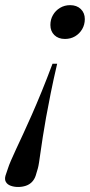

<svg xmlns="http://www.w3.org/2000/svg" viewBox="-93 -522 357 764"><path d="M-71 176.5 -61.5 148.5Q-57.5 135.5 -49.2 116.5Q-41 97.5 -28.8 71.2Q-16.5 45 -0.8 11Q15 -23 33.5 -65Q52 -107 72.8 -157.8Q93.5 -208.5 116 -268.5H134.5Q119.5 -204.5 108.8 -151Q98 -97.5 90.2 -54Q82.5 -10.5 77.2 23.5Q72 57.5 68.5 82.2Q65 107 62.5 123.5Q60 140 57.5 148.5L49 177Q44 192 34 202.2Q24 212.5 9.8 217.2Q-4.5 222 -21 222Q-37 222 -50.2 217.2Q-63.5 212.5 -69.5 202.2Q-75.5 192 -71 176.5ZM165.5 -367Q139 -367 123.2 -382.5Q107.5 -398 107.5 -422.5Q107.5 -444.5 117.8 -462.2Q128 -480 146 -490.8Q164 -501.5 186 -501.5Q212.5 -501.5 228.5 -486Q244.5 -470.5 244.5 -446Q244.5 -424 234 -406Q223.5 -388 205.8 -377.5Q188 -367 165.5 -367Z"/></svg>

Font: Newsreader 60pt
Style: Italic
Weight: 400
Italic angle: -17°
Designer: Hugues Gentile
Foundry: Production Type
Version: Version 1.003